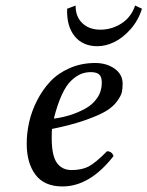

<svg xmlns="http://www.w3.org/2000/svg" viewBox="-20 -668 536 698"><path d="M350.1 -367.2Q350.1 -388.7 340.6 -397.2Q331.1 -405.8 310.1 -405.8Q290.5 -405.8 273.9 -398.9Q257.3 -392.1 239 -375Q220.7 -357.9 204.6 -323Q188.5 -288.1 175.8 -236.8Q206.1 -240.7 233.9 -249.3Q261.7 -257.8 289.3 -272.7Q316.9 -287.6 333.5 -312Q350.1 -336.4 350.1 -367.2ZM168.9 -199.2Q168 -191.4 168 -165Q168 -103 186.5 -76.4Q205.1 -49.8 240.2 -49.8Q277.3 -49.8 302.2 -62.7Q327.1 -75.7 369.1 -118.2Q385.7 -118.2 393.1 -101.1Q307.1 9.8 207 9.8Q141.1 9.8 109.1 -32.7Q77.1 -75.2 77.1 -146Q77.1 -184.1 85.9 -223.6Q94.7 -263.2 114.5 -302.2Q134.3 -341.3 162.4 -371.3Q190.4 -401.4 232.9 -420.2Q275.4 -439 326.2 -439Q367.2 -439 396.5 -418.5Q425.8 -397.9 425.8 -363.8Q425.8 -346.2 423.1 -333.3Q420.4 -320.3 406 -300.3Q391.6 -280.3 366 -264.6Q340.3 -249 289.8 -231.2Q239.3 -213.4 168.9 -199.2ZM224.1 -636.2 254.9 -647.9Q254.4 -607.9 279.1 -584Q303.7 -560.1 345.2 -560.1Q386.2 -560.1 421.6 -582.8Q457 -605.5 471.2 -647.9L496.1 -636.2Q482.9 -593.8 454.8 -562Q426.8 -530.3 395.5 -515.1Q364.3 -500 334 -500Q280.8 -500 251.2 -536.6Q221.7 -573.2 224.1 -636.2Z"/></svg>

Font: Common Serif News
Style: Italic
Weight: 450
Italic angle: -12°
Designer: Philipp H. Poll, Khaled Hosny
Foundry: Stefan Peev, Context Ltd.
Version: Version 1.026